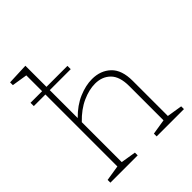

<svg xmlns="http://www.w3.org/2000/svg" viewBox="-210 -898 1030 1030"><g transform="rotate(-45 305.5 -383.0)"><path d="M31 0V-21L119 -35V-581H31V-606H119V-726L31 -740V-761L152 -766V-606H311V-581H152V-369Q200 -418 253 -440.5Q306 -463 354 -463Q419 -463 460.5 -423.5Q502 -384 502 -302V-35L589 -21V0H382V-21L469 -35V-295Q469 -367 435.5 -400.5Q402 -434 348 -434Q303 -434 251.5 -411Q200 -388 152 -338V-35L238 -21V0Z"/></g></svg>

Font: Bitter ExtraLight
Style: Regular
Weight: 200
Designer: Sol Matas, and Bitter project Authors
Foundry: Sol Matas
Version: Version 2.001